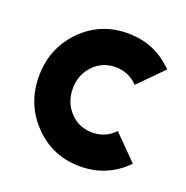

<svg xmlns="http://www.w3.org/2000/svg" viewBox="-100 -605 690 711"><g transform="rotate(20 244.5 -250.0)"><path d="M287.7 -512Q179.3 -512 105 -436Q31.3 -359.3 31.3 -250Q31.3 -141 105 -64.7Q179.3 12 287.7 12Q394.7 12 469 -64.3L375.3 -159Q339.7 -121.3 287.7 -121.3Q234.7 -121.3 199.7 -158.7Q164.7 -196.3 164.7 -250Q164.7 -304 199.7 -341.3Q234.7 -378.7 287.7 -378.7Q339.7 -378.7 375.3 -341L469 -435.7Q394.7 -512 287.7 -512Z"/></g></svg>

Font: Unageo Variable
Style: Regular
Weight: 300
Designer: Richard Sepsi
Foundry: Richard Sepsi
Version: Version 2.200